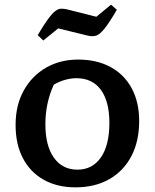

<svg xmlns="http://www.w3.org/2000/svg" viewBox="-20 -795 665 825"><path d="M304 10Q226 10 168 -22.5Q110 -55 78.5 -115Q47 -175 47 -258Q47 -343 82 -406Q117 -469 177.5 -504Q238 -539 316 -539Q396 -539 455 -507Q514 -475 546 -415.5Q578 -356 578 -275Q578 -188 544.5 -124Q511 -60 449.5 -25Q388 10 304 10ZM313 -66Q377 -66 413.5 -118.5Q450 -171 450 -267Q450 -359 413.5 -409Q377 -459 308 -459Q285 -459 260 -452Q235 -445 211 -431Q175 -352 175 -261Q175 -169 211.5 -117.5Q248 -66 313 -66ZM166 -621 142 -644Q168 -688 186 -712.5Q204 -737 217 -747Q230 -757 241.5 -757.5Q253 -758 267 -755L394 -723L457 -775L482 -753Q450 -698 429.5 -672.5Q409 -647 393.5 -642Q378 -637 357 -642L230 -673Z"/></svg>

Font: Piazzolla SC SemiBold
Style: Regular
Weight: 600
Designer: Juan Pablo del Peral
Foundry: Huerta Tipografica
Version: Version 1.330